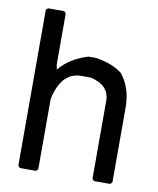

<svg xmlns="http://www.w3.org/2000/svg" viewBox="-76 -719 641 777"><g transform="rotate(10 244.0 -330.0)"><path d="M58.6 -658.2H125L132.8 -650.4V-439.5L136.7 -419.9Q176.8 -470.7 253.9 -494.1H285.2Q356.4 -482.4 394.5 -451.2Q437.5 -396.5 437.5 -318.4V-9.8L429.7 -2H363.3L355.5 -9.8V-330.1Q355.5 -394.5 277.3 -412.1H238.3Q157.2 -412.1 132.8 -298.8V-9.8L125 -2H58.6L50.8 -9.8V-650.4Z"/></g></svg>

Font: LaylaThuluth
Style: Regular
Weight: 400
Version: Version 2.0